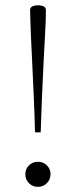

<svg xmlns="http://www.w3.org/2000/svg" viewBox="-20 -697 286 724"><path d="M153 -659 152.5 -622Q152 -609.5 149.8 -565.5Q147.5 -521.5 144.2 -459.5Q141 -397.5 138.2 -329Q135.5 -260.5 133.5 -198H112Q110.5 -260.5 107.5 -329Q104.5 -397.5 101.5 -459.5Q98.5 -521.5 96.5 -565.2Q94.5 -609 94.5 -622L93.5 -659Q93.5 -668.5 102 -672.8Q110.5 -677 123.5 -677Q136.5 -677 144.8 -672.8Q153 -668.5 153 -659ZM123 -87Q143.5 -87 157 -73.2Q170.5 -59.5 170.5 -40Q170.5 -20.5 157 -6.5Q143.5 7.5 123 7.5Q102.5 7.5 89 -6.5Q75.5 -20.5 75.5 -40Q75.5 -59.5 89 -73.2Q102.5 -87 123 -87Z"/></svg>

Font: Newsreader Text Light
Style: Regular
Weight: 300
Designer: Hugues Gentile
Foundry: Production Type
Version: Version 1.001